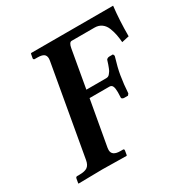

<svg xmlns="http://www.w3.org/2000/svg" viewBox="-150 -776 886 908"><g transform="rotate(-30 293.0 -322.5)"><path d="M227.1 -77.1Q226.1 -69.3 226.1 -65.4Q226.1 -33.2 272 -33.2H286.1Q293.5 -33.2 292 -23.9L288.1 -1L285.2 1Q189.9 -1 154.8 -1L23.9 1L22.9 -1L26.9 -23.9Q28.3 -33.2 36.1 -33.2H48.8Q78.1 -33.2 91.8 -43Q105.5 -52.7 109.9 -77.1L196.8 -568.8Q196.8 -569.3 197.5 -574.2Q198.2 -579.1 198.2 -581.5Q198.2 -598.1 187.5 -605.5Q176.8 -612.8 151.9 -612.8H138.2Q135.3 -612.8 133.3 -615.2Q131.3 -617.7 131.8 -621.1L136.2 -644L139.2 -646H585.9Q577.1 -571.3 577.1 -483.9L537.1 -475.1Q535.2 -498.5 531.7 -516.6Q528.3 -534.7 520.3 -555.7Q512.2 -576.7 496.3 -588.4Q480.5 -600.1 458 -600.1H333Q319.3 -600.1 314 -570.8L277.8 -365.2H386.2Q392.1 -365.2 397 -367.4Q401.9 -369.6 406.2 -375.2Q410.6 -380.9 413.6 -385.3Q416.5 -389.6 420.7 -400.1Q424.8 -410.6 426.8 -416.5L433.1 -436Q433.1 -439.5 438.2 -443.1Q443.4 -446.8 450.2 -446.8H470.2L474.1 -437Q457 -380.4 451.2 -344.2Q443.4 -296.9 440.9 -251L434.1 -242.2H414.1Q407.2 -242.2 403.1 -245.4Q398.9 -248.5 399.9 -252Q400.9 -272.5 400.9 -280.3Q400.9 -301.8 396.2 -312.5Q391.6 -323.2 378.9 -323.2H271Z"/></g></svg>

Font: Linux Libertine G
Style: Bold Italic
Weight: 700
Italic angle: -11.5°
Designer: Philipp H. Poll
Foundry: Philipp H. Poll
Version: Version 4.1.0